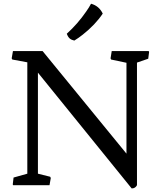

<svg xmlns="http://www.w3.org/2000/svg" viewBox="-20 -1006 873 1043"><path d="M53.7 -41.5 128.4 -62.5V-667.5L46.9 -682.6L43.5 -689L50.3 -728.5H211.4L667 -171.4V-665L583.5 -682.6L580.6 -689L586.9 -728.5H787.6L790 -724.1L785.2 -687L724.1 -666V0Q715.3 17.6 695.3 17.6L186 -611.3V-62.5L252.4 -45.9L255.9 -39.1L249 0H51.3L49.3 -4.4ZM383.8 -785.6Q369.1 -788.6 359.4 -796.4Q349.6 -804.2 342.8 -822.8Q401.4 -875.5 448.2 -943.4Q463.4 -964.8 474.6 -985.8Q518.6 -973.6 538.1 -932.1Q497.6 -871.6 429.7 -817.9Q407.7 -800.3 383.8 -785.6Z"/></svg>

Font: Trykker
Style: Regular
Weight: 400
Designer: Magnus Gaarde
Foundry: Magnus Gaarde
Version: Version 1.001